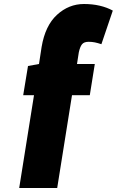

<svg xmlns="http://www.w3.org/2000/svg" viewBox="-20 -730 586 960"><path d="M340 -254 266 210H76L150 -254H96L120 -400L175 -410L188 -495Q206 -602 265 -656Q324 -710 400 -710Q442 -710 478.5 -701.5Q515 -693 544 -677L487 -509Q469 -515 454.5 -518Q440 -521 423 -521Q400 -521 390 -508.5Q380 -496 374 -468L365 -410H454L429 -254Z"/></svg>

Font: Georama Semi Condensed Black
Style: Italic
Weight: 900
Width: 4
Italic angle: -9°
Designer: Jean-Baptiste Levee
Foundry: Production Type
Version: Version 1.000